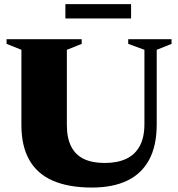

<svg xmlns="http://www.w3.org/2000/svg" viewBox="-20 -870 840 906"><path d="M661.5 -285.5V-635L585 -663V-685H789.5V-663L719.5 -635V-283Q719.5 -182.5 683.8 -116.2Q648 -50 580 -17.5Q512 15 414 15Q304.5 15 230.2 -17Q156 -49 118.5 -114.8Q81 -180.5 81 -280V-635L11 -663V-685H365.5V-663L295.5 -635V-280.5Q295.5 -219.5 315.5 -179.5Q335.5 -139.5 375.2 -120.2Q415 -101 474 -101Q533 -101 574.8 -120.2Q616.5 -139.5 639 -180.2Q661.5 -221 661.5 -285.5ZM288.5 -783V-850.5H598.5V-783Z"/></svg>

Font: Newsreader 36pt ExtraBold
Style: Regular
Weight: 800
Designer: Hugues Gentile
Foundry: Production Type
Version: Version 1.003